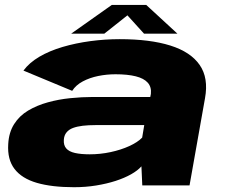

<svg xmlns="http://www.w3.org/2000/svg" viewBox="-20 -755 916 782"><path d="M281.5 7.5Q328.5 7.5 371.5 0.5Q414.5 -6.5 450.8 -18.2Q487 -30 514 -45.2Q541 -60.5 556 -77.5L559.5 0H752L815 -355Q830 -437.5 793.2 -490.5Q756.5 -543.5 673.8 -569.5Q591 -595.5 467.5 -595.5Q407.5 -595.5 348 -587.5Q288.5 -579.5 235 -563.8Q181.5 -548 140.2 -523.8Q99 -499.5 75.5 -467.5L274 -385Q289 -408.5 317.2 -423.5Q345.5 -438.5 380 -445.5Q414.5 -452.5 450.5 -452.5Q499.5 -452.5 532.8 -444.2Q566 -436 581.8 -418.2Q597.5 -400.5 594.5 -372.5L592 -360H357.5Q314 -360 266.5 -355.2Q219 -350.5 174.8 -338.2Q130.5 -326 94.8 -304.8Q59 -283.5 37.5 -249.5Q16 -215.5 13.5 -168Q9.5 -105.5 39.2 -66.8Q69 -28 130.2 -10.2Q191.5 7.5 281.5 7.5ZM345.5 -126.5Q309.5 -126.5 285.2 -132Q261 -137.5 249.8 -150.5Q238.5 -163.5 240 -185.5Q241 -203.5 250.8 -215.5Q260.5 -227.5 277.2 -233.8Q294 -240 317 -242.8Q340 -245.5 369 -245.5H567.5L559 -194.5Q540.5 -175.5 506.5 -160Q472.5 -144.5 430.5 -135.5Q388.5 -126.5 345.5 -126.5ZM270 -618H405L499 -692.5L566.5 -618H702.5L575.5 -735H435.5Z"/></svg>

Font: Anybody Expanded ExtraBold
Style: Italic
Weight: 800
Width: 7
Italic angle: -10°
Version: Version 1.113;gftools[0.9.25]